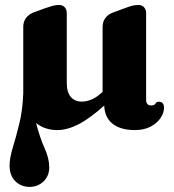

<svg xmlns="http://www.w3.org/2000/svg" viewBox="-20 -510 701 772"><path d="M522 13Q465.5 13 433.2 -12Q401 -37 399 -85.5Q340.5 -33 295.2 -10Q250 13 210.5 13Q160 13 125 -15.5Q140.5 44 159.2 85.5Q178 127 178 162.5Q178 197.5 155 219.5Q132 241.5 99 241.5Q64.5 241.5 41.5 218.5Q18.5 195.5 18.5 156Q18.5 126 31.2 84.2Q44 42.5 57.5 -12Q71 -66.5 73.5 -135Q73.5 -136.5 73.5 -138V-401Q73.5 -423.5 84.8 -438Q96 -452.5 115 -460L161.5 -477Q180 -483.5 192.2 -486.8Q204.5 -490 218 -490Q232 -490 240.2 -480.8Q248.5 -471.5 248.5 -457.5V-176.5Q248.5 -139.5 264.5 -120.5Q280.5 -101.5 308.5 -101.5Q327 -101.5 346.5 -109.2Q366 -117 387 -135.5L392.5 -140.5V-401Q392.5 -423 403.8 -437.8Q415 -452.5 434 -459.5L480 -476.5Q499 -483.5 511 -486.8Q523 -490 537 -490Q551 -490 559.2 -480.8Q567.5 -471.5 567.5 -457V-109Q567.5 -86 588 -86Q601 -86 605.2 -93.5Q609.5 -101 618 -101Q639.5 -101 639.5 -77Q639.5 -56.5 625.8 -35.8Q612 -15 585.8 -1Q559.5 13 522 13Z"/></svg>

Font: Fraunces 9pt S050
Style: Bold
Weight: 700
Version: Version 1.000; ttfautohint (v1.8.3)